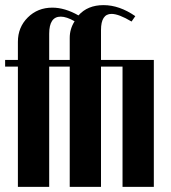

<svg xmlns="http://www.w3.org/2000/svg" viewBox="-20 -729 666 749"><path d="M374 0H252V-469.2H171.9V0H49.8V-469.2H0V-495.1H49.8V-565.9Q49.8 -622.6 88.4 -660.9Q127 -699.2 184.1 -699.2Q232.9 -699.2 286.1 -668.9Q321.8 -709 383.8 -709Q445.8 -709 507.8 -666L493.2 -645Q443.4 -674.8 415 -674.8Q374 -674.8 374 -611.8V-495.1H580.1V0H458V-469.2H374ZM216.8 -664.1Q171.9 -664.1 171.9 -597.2V-495.1H252V-581.1Q252 -616.2 271 -646Q239.7 -664.1 216.8 -664.1Z"/></svg>

Font: Moniqa Black Heading
Style: Regular
Weight: 900
Designer: Rajesh Rajput
Foundry: Rajesh Rajput
Version: Version 1.000